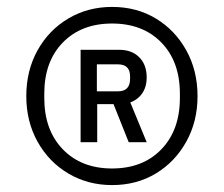

<svg xmlns="http://www.w3.org/2000/svg" viewBox="-20 -752 647 555"><path d="M304 -217Q234 -217 177.5 -250.5Q121 -284 88.5 -342.5Q56 -401 56 -474Q56 -548 88.5 -606.5Q121 -665 177.5 -698.5Q234 -732 304 -732Q375 -732 430.5 -698.5Q486 -665 518.5 -606.5Q551 -548 551 -474Q551 -401 518.5 -342.5Q486 -284 430.5 -250.5Q375 -217 304 -217ZM352 -341 301 -469 348 -477 404 -341ZM304 -265Q393 -265 446.5 -320.5Q500 -376 500 -469V-481Q500 -574 446.5 -629Q393 -684 304 -684Q215 -684 161.5 -629Q108 -574 108 -481V-469Q108 -376 161.5 -320.5Q215 -265 304 -265ZM213 -341V-608H325Q361 -608 382.5 -586.5Q404 -565 404 -528Q404 -493 382.5 -472Q361 -451 325 -451H261V-341ZM260 -488H321Q356 -488 356 -524V-531Q356 -566 321 -566H260Z"/></svg>

Font: Mozilla Text ExtraLight
Style: Regular
Weight: 200
Designer: Studio DRAMA
Foundry: Studio DRAMA
Version: Version 1.000